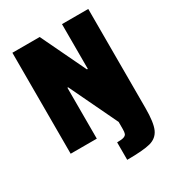

<svg xmlns="http://www.w3.org/2000/svg" viewBox="-207 -811 1036 1133"><g transform="rotate(-30 311.0 -245.0)"><path d="M392 28V-21L236 -347H231V0H53V-688H239L385 -383H391V-688H570V-13Q570 86 550.5 129Q531 172 482.5 185Q434 198 324 198V79Q356 79 370 74Q384 69 388 59Q392 49 392 28Z"/></g></svg>

Font: Saira Semi Condensed ExtraBold
Style: Regular
Weight: 800
Width: 4
Designer: Hector Gatti with collaboration of the Omnibus-Type team
Foundry: Omnibus-Type
Version: Version 1.001; ttfautohint (v1.8)